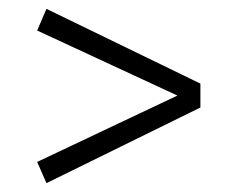

<svg xmlns="http://www.w3.org/2000/svg" viewBox="-20 -549 537 434"><path d="M433 -360V-306L85 -135L64 -183L381 -333L64 -480L85 -529Z"/></svg>

Font: Fira Sans Light
Style: Regular
Weight: 300
Designer: bBox Type GmbH & Carrois Corporate GbR & Edenspiekermann AG
Foundry: bBox Type GmbH & Carrois Corporate GbR & Edenspiekermann AG
Version: Version 4.301